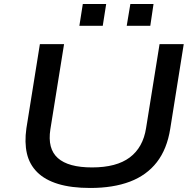

<svg xmlns="http://www.w3.org/2000/svg" viewBox="-20 -924 964 953"><path d="M428 9Q334 9 268.5 -11Q203 -31 164.5 -69.5Q126 -108 113.5 -162.5Q101 -217 111 -287L178 -705H298L230 -282Q215 -186 267 -139.5Q319 -93 437 -93Q558 -93 624 -142.5Q690 -192 705 -288L772 -705H892L825 -285Q809 -184 758.5 -119Q708 -54 625 -22.5Q542 9 428 9ZM609 -796 627 -904H742L726 -796ZM374 -796 391 -904H507L490 -796Z"/></svg>

Font: Nunito Sans 10pt Expanded SemiBold
Style: Italic
Weight: 600
Width: 7
Italic angle: -9°
Designer: Vernon Adams
Foundry: Vernon Adams
Version: Version 3.101;gftools[0.9.27]